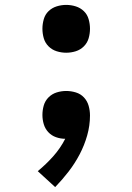

<svg xmlns="http://www.w3.org/2000/svg" viewBox="-20 -558 540 783"><path d="M250 -343Q230 -343 211 -349Q192 -355 178 -369Q164 -383 158.5 -402Q153 -421 153 -441Q153 -460 158.5 -479.5Q164 -499 178 -512.5Q192 -526 211 -532Q230 -538 250 -538Q270 -538 289 -532Q308 -526 322 -512.5Q336 -499 341.5 -479.5Q347 -460 347 -441Q347 -421 341.5 -402Q336 -383 322 -369Q308 -355 289 -349Q270 -343 250 -343ZM205 205 134 140Q168 112 197 79.5Q226 47 246 8Q227 8 208.5 1.5Q190 -5 177 -19Q164 -33 158.5 -51.5Q153 -70 153 -89Q153 -109 158.5 -128Q164 -147 178 -161Q192 -175 211 -181Q230 -187 250 -187Q270 -187 289.5 -181Q309 -175 322.5 -160.5Q336 -146 341.5 -126.5Q347 -107 347 -87Q347 -46 335.5 -5.5Q324 35 304.5 72Q285 109 259.5 142Q234 175 205 205Z"/></svg>

Font: iosevka_custom_sans_ss08
Style: Bold
Weight: 700
Designer: Belleve Invis
Foundry: Belleve Invis
Version: Version 10.3.0; ttfautohint (v1.8.3)